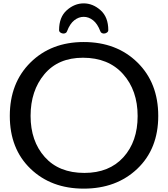

<svg xmlns="http://www.w3.org/2000/svg" viewBox="-20 -1096 987 1128"><path d="M37.6 0ZM471.7 12.2Q280.8 12.2 159.2 -104.7Q37.6 -221.7 37.6 -415Q37.6 -608.9 159.2 -729Q280.8 -849.1 471.7 -849.1Q665 -849.1 787.4 -729Q909.7 -608.9 909.7 -415Q909.7 -221.7 786.9 -104.7Q664.1 12.2 471.7 12.2ZM467.3 -756.8Q321.8 -756.8 240.7 -659.9Q159.7 -563 159.7 -415Q159.7 -267.1 242.9 -173.6Q326.2 -80.1 475.6 -80.1Q621.6 -80.1 705.1 -172.4Q788.6 -264.6 788.6 -414.1Q788.6 -564.9 702.9 -660.9Q617.2 -756.8 467.3 -756.8ZM353 -898.9Q343.8 -898.9 335.4 -904.5Q327.1 -910.2 327.1 -918.9Q327.1 -996.1 372.6 -1036.1Q418 -1076.2 471.7 -1076.2Q525.4 -1076.2 570.8 -1035.9Q616.2 -995.6 616.2 -918.9Q616.2 -910.2 607.9 -904.5Q599.6 -898.9 590.3 -898.9Q584 -898.9 577.9 -902.1Q571.8 -905.3 569.3 -912.6Q552.7 -956.5 526.9 -976.8Q501 -997.1 471.7 -997.1Q442.4 -997.1 416.5 -976.8Q390.6 -956.5 374 -912.6Q371.6 -905.3 365.5 -902.1Q359.4 -898.9 353 -898.9Z"/></svg>

Font: Cutive
Style: Regular
Weight: 400
Designer: Vernon Adams
Version: Version 1.002